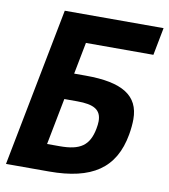

<svg xmlns="http://www.w3.org/2000/svg" viewBox="-82 -799 766 869"><g transform="rotate(10 301.0 -364.5)"><path d="M3.9 0H201.7C397.9 0 501.5 -68.4 529.8 -228C534.2 -252.4 536.6 -279.3 536.6 -298.8C536.6 -407.7 458.5 -456.1 290.5 -456.1H236.8L265.1 -602.1H575.2L599.6 -729H145.5ZM171.4 -121.1 212.9 -335H272C349.6 -335 383.3 -315.4 383.3 -262.7C383.3 -252 381.8 -241.2 379.4 -228C364.3 -148.9 323.2 -121.1 230.5 -121.1Z"/></g></svg>

Font: Hack
Style: Bold Oblique
Weight: 700
Italic angle: -12°
Monospace: yes
Designer: Christopher Simpkins
Foundry: Christopher Simpkins
Version: Version 2.010